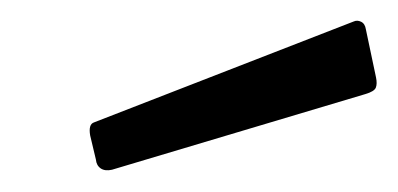

<svg xmlns="http://www.w3.org/2000/svg" viewBox="-20 -771 375 181"><path d="M324.9 -743.4 334.5 -697.9Q335.7 -692 334.3 -688.4Q332.9 -684.8 324.4 -682.3L85.6 -611Q79.1 -609.5 75 -612.2Q70.9 -615 70.4 -620.6L65 -643.3Q63.2 -653.8 68.6 -655.6L313.3 -750.7Q316.7 -752.3 320.4 -750.5Q324.1 -748.7 324.9 -743.4Z"/></svg>

Font: Libre Franklin Thin
Style: Italic
Weight: 100
Italic angle: -8°
Designer: Pablo Impallari, Rodrigo Fuenzalida, Nhung Nguyen
Foundry: Impallari Type
Version: Version 3.000